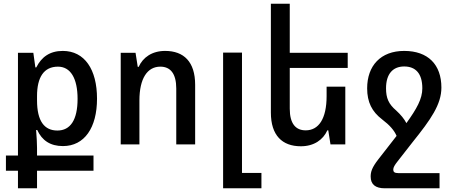

<svg xmlns="http://www.w3.org/2000/svg" viewBox="-20 -780 2432 1037"><path d="M77 237H180V142H485V60H180V19C180 -8 178 -38 175 -78H181C207 -21 252 9 320 9C436 9 504 -90 504 -247C504 -405 437 -505 319 -505C249 -505 204 -472 176 -416H171L160 -495H77V60H12V142H77ZM290 -75C220 -75 180 -125 180 -238V-261C180 -363 217 -420 293 -420C361 -420 399 -357 399 -246C399 -132 360 -75 290 -75Z M632 0H733V-237C733 -357 776 -420 846 -420C900 -420 932 -383 932 -302V0H1034V-322C1034 -446 973 -505 872 -505C801 -505 752 -470 729 -419H724L712 -495H632Z M1185 237H1392V154H1287V-496H1185Z M1845 -312H1744V-261C1744 -138 1701 -76 1631 -76C1577 -76 1545 -112 1545 -193V-413H1858V-495H1545V-760H1443V-172C1443 -49 1504 10 1605 10C1676 10 1725 -25 1748 -76H1753L1765 0H1845Z M2131 155C2110 155 2104 148 2104 136C2104 124 2112 111 2127 92L2209 -13C2307 -135 2364 -216 2364 -307C2364 -431 2292 -505 2163 -505C2036 -505 1963 -425 1963 -303C1963 -228 1989 -177 2044 -135C2086 -103 2109 -76 2122 -46L2023 81C1988 126 1982 149 1982 174C1982 216 2008 237 2058 237H2354V155ZM2120 -183C2079 -218 2065 -250 2065 -303C2065 -381 2102 -421 2163 -421C2224 -421 2261 -384 2261 -303C2261 -246 2231 -193 2175 -115C2163 -138 2145 -160 2120 -183Z"/></svg>

Font: Noto Sans Armenian SemiCondensed Medium
Style: Regular
Weight: 500
Width: 4
Designer: Monotype Design Team
Foundry: Monotype Imaging Inc.
Version: Version 2.008